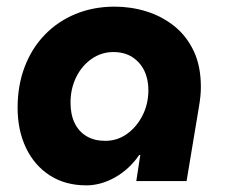

<svg xmlns="http://www.w3.org/2000/svg" viewBox="-20 -545 682 578"><path d="M239.7 13Q176.7 13 130.2 -16.8Q83.7 -46.7 58.3 -99.7Q33 -152.7 33 -220.7Q33 -287.7 54.2 -343.5Q75.3 -399.3 114.5 -440Q153.7 -480.7 207.3 -502.8Q261 -525 325.3 -525Q374.3 -525 420.7 -510.7Q467 -496.3 504.2 -466.8Q541.3 -437.3 563 -391.8Q584.7 -346.3 584.7 -283.3Q584.7 -269 583.3 -255.2Q582 -241.3 578.3 -220L541.7 0H390.3L402.3 -78.3H399Q369.7 -35.7 326.8 -11.3Q284 13 239.7 13ZM296.7 -121Q333.3 -121 362.5 -142Q391.7 -163 409.2 -197.7Q426.7 -232.3 426.7 -273.7Q426.7 -307 414.2 -332.5Q401.7 -358 378.2 -373.2Q354.7 -388.3 321 -388.3Q285.7 -388.3 256.2 -368Q226.7 -347.7 209.5 -313Q192.3 -278.3 192.3 -235.7Q192.3 -199.7 205 -174Q217.7 -148.3 241 -134.7Q264.3 -121 296.7 -121Z"/></svg>

Font: MuseoModerno Thin
Style: Italic
Weight: 100
Italic angle: -9°
Designer: Pablo Cosgaya, Héctor Gatti, Marcela Romero, and the Authors of The MuseoModerno Project.
Foundry: Omnibus-Type Team
Version: Version 1.003